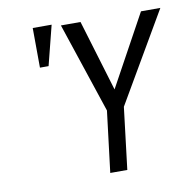

<svg xmlns="http://www.w3.org/2000/svg" viewBox="-75 -735 813 810"><g transform="rotate(-10 331.0 -329.5)"><path d="M662 -649H579L412 -344L320 -649H236L365 -262L333 0H406L438 -265ZM155 -489 198 -659H117L118 -489Z"/></g></svg>

Font: Gamestation Condensed
Style: Italic
Weight: 400
Width: 3
Designer: Jonas Hecksher
Foundry: Jonas Hecksher, Playtypeª, e-types AS
Version: Version 1.003